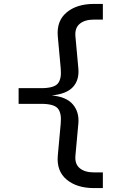

<svg xmlns="http://www.w3.org/2000/svg" viewBox="-20 -850 640 980"><path d="M460 110Q372 110 320 66.5Q268 23 275 -56L290 -220Q295 -273 275 -296.5Q255 -320 190 -320H75V-400H190Q255 -400 275 -423.5Q295 -447 290 -500L275 -664Q268 -743 320 -786.5Q372 -830 460 -830H505V-750H460Q413 -750 387 -728.5Q361 -707 365 -664L380 -500Q385 -441 352 -405.5Q319 -370 244 -363Q319 -356 352 -317Q385 -278 380 -220L365 -56Q361 -13 387 8.5Q413 30 460 30H505V110Z"/></svg>

Font: JetBrainsMonoNL NFM
Style: Regular
Weight: 400
Monospace: yes
Designer: Philipp Nurullin, Konstantin Bulenkov
Foundry: JetBrains
Version: Version 2.304; ttfautohint (v1.8.4.7-5d5b);Nerd Fonts 3.3.0